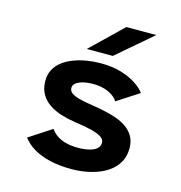

<svg xmlns="http://www.w3.org/2000/svg" viewBox="-107 -806 863 914"><g transform="rotate(15 325.0 -349.5)"><path d="M325 11Q267 11 220.2 0.2Q173.5 -10.5 139 -30.8Q104.5 -51 83.5 -79.5L194.5 -152Q203.5 -138.5 216.8 -127.8Q230 -117 247.2 -109.5Q264.5 -102 285.5 -98.5Q306.5 -95 329.5 -95Q351 -95 369.8 -98Q388.5 -101 403.2 -107.2Q418 -113.5 426.2 -123.5Q434.5 -133.5 434.5 -147.5Q434.5 -164.5 416.8 -175.8Q399 -187 366 -195Q333 -203 286 -209.5Q251 -214.5 217.2 -224.8Q183.5 -235 156.5 -252.8Q129.5 -270.5 113.5 -297.8Q97.5 -325 97.5 -363Q97.5 -395 110.5 -419.2Q123.5 -443.5 146.8 -461Q170 -478.5 200 -489.8Q230 -501 263.8 -506.5Q297.5 -512 331.5 -512Q388.5 -512 432.8 -498.8Q477 -485.5 507.2 -465.2Q537.5 -445 552 -424.5L444 -354.5Q437.5 -366 425.5 -375.8Q413.5 -385.5 397.5 -392.8Q381.5 -400 362.5 -403.8Q343.5 -407.5 323 -407.5Q306.5 -407.5 289.5 -405.2Q272.5 -403 258 -397.5Q243.5 -392 234.8 -383.5Q226 -375 226 -362Q226 -346.5 241.5 -336.2Q257 -326 284.8 -319.5Q312.5 -313 349 -307.5Q375.5 -303.5 405.2 -297.2Q435 -291 464 -281Q493 -271 516.5 -254.8Q540 -238.5 554 -214.2Q568 -190 568 -156.5Q568 -121.5 554.8 -94.2Q541.5 -67 517.8 -47Q494 -27 463 -14.2Q432 -1.5 396.8 4.8Q361.5 11 325 11ZM377 -560.5H249L404 -710H551.5Z"/></g></svg>

Font: Trispace Thin SemiBold
Style: Regular
Weight: 600
Version: Version 1.210